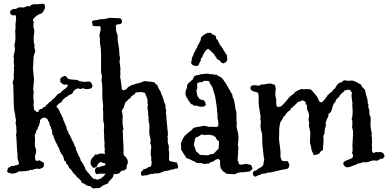

<svg xmlns="http://www.w3.org/2000/svg" viewBox="-20 -945 2147 1062"><path d="M56.6 -360.4 53.7 -462.9V-473.6L49.8 -485.4L52.7 -499Q53.7 -502.9 55.2 -506.3Q56.6 -509.8 56.6 -513.7L55.7 -527.3L57.6 -556.6L56.6 -570.3L58.6 -581.1L55.7 -600.6L57.6 -619.1L54.7 -629.9Q54.7 -637.7 59.1 -651.9Q63.5 -666 62.5 -678.7L59.6 -695.3Q59.6 -700.2 61 -703.6Q62.5 -707 64 -715.8Q65.4 -724.6 65.4 -739.7Q65.4 -754.9 64.5 -767.1Q63.5 -779.3 64.9 -782.2Q66.4 -785.2 66.4 -787.1L65.4 -808.6L67.4 -827.1Q70.3 -833 68.8 -841.8Q67.4 -850.6 68.4 -858.4Q63.5 -862.3 58.1 -860.4Q52.7 -858.4 45.4 -861.8Q38.1 -865.2 36.1 -874.5Q34.2 -883.8 43.5 -890.1Q52.7 -896.5 57.6 -895.5Q62.5 -894.5 67.4 -896Q72.3 -897.5 76.2 -900.4Q85.9 -906.2 99.6 -903.8Q113.3 -901.4 129.9 -911.1Q134.8 -912.1 136.7 -910.6Q138.7 -909.2 141.6 -909.7Q144.5 -910.2 148.4 -913.6Q152.3 -917 157.7 -919.4Q163.1 -921.9 170.4 -921.4Q177.7 -920.9 191.9 -921.9Q206.1 -922.9 213.9 -924.3Q221.7 -925.8 227.5 -918Q233.4 -893.6 210.9 -871.1Q196.3 -867.2 187.5 -861.3Q156.2 -839.8 164.1 -828.1Q166 -825.2 167 -821.3Q164.1 -811.5 165.5 -808.1Q167 -804.7 163.1 -800.8Q171.9 -779.3 169.4 -765.1Q167 -751 166 -741.2L167 -710.9Q168 -707 170.9 -698.2L169.9 -682.6Q174.8 -668 174.8 -664.1Q174.8 -660.2 171.9 -652.3Q168.9 -644.5 167 -636.2Q165 -627.9 165 -616.2Q165 -604.5 164.1 -590.8L162.1 -571.3L168 -505.9Q165 -460.9 163.1 -453.1Q166 -445.3 166 -436.5Q166 -427.7 164.6 -412.1Q163.1 -396.5 168 -385.7Q163.1 -374 168 -341.8Q168.9 -335 175.8 -331.1Q179.7 -330.1 181.2 -327.1Q182.6 -324.2 188.5 -326.2Q194.3 -325.2 193.8 -331.1Q193.4 -336.9 198.2 -337.9Q201.2 -339.8 202.6 -341.3Q204.1 -342.8 209 -341.8Q213.9 -343.8 217.3 -348.6Q220.7 -353.5 229.5 -353.5Q235.4 -362.3 235.4 -363.3Q244.1 -369.1 246.6 -372.6Q249 -376 252 -378.4Q254.9 -380.9 258.8 -383.3Q262.7 -385.7 266.6 -388.7Q273.4 -398.4 274.9 -398.4Q276.4 -398.4 280.3 -401.9Q284.2 -405.3 288.6 -411.6Q293 -418 297.9 -422.9Q302.7 -425.8 309.1 -428.7Q315.4 -431.6 320.3 -437.5Q325.2 -443.4 330.6 -447.3Q335.9 -451.2 343.8 -457Q351.6 -462.9 355.5 -471.7Q352.5 -479.5 344.7 -477.5Q336.9 -475.6 331.1 -478Q325.2 -480.5 321.3 -484.9Q317.4 -489.3 312.5 -493.2Q315.4 -500 313.5 -502.9Q311.5 -505.9 313.5 -508.8Q317.4 -519.5 340.8 -525.4Q345.7 -523.4 348.6 -518.6Q351.6 -513.7 355.5 -509.8Q370.1 -503.9 396.5 -503.9Q403.3 -502 410.2 -502Q416 -496.1 421.9 -496.1L443.4 -492.2L459 -493.2Q469.7 -494.1 476.1 -493.2Q482.4 -492.2 487.3 -482.4Q492.2 -472.7 491.2 -464.8Q488.3 -459 481.9 -456.1Q475.6 -453.1 473.1 -453.6Q470.7 -454.1 462.4 -452.1Q454.1 -450.2 449.2 -453.1Q444.3 -456.1 439.5 -456.1Q436.5 -458 433.1 -455.6Q429.7 -453.1 424.8 -452.6Q419.9 -452.1 418.9 -454.6Q418 -457 408.2 -455.1Q389.6 -452.1 378.9 -425.8Q373 -424.8 368.7 -422.4Q364.3 -419.9 359.4 -418Q352.5 -408.2 342.8 -407.2Q337.9 -401.4 331.1 -396.5Q324.2 -391.6 322.3 -381.8Q304.7 -373 293 -358.4Q293 -351.6 298.3 -347.7Q303.7 -343.8 308.1 -332.5Q312.5 -321.3 320.3 -307.6Q322.3 -299.8 326.2 -294.9Q330.1 -290 330.1 -281.2Q335 -273.4 337.9 -264.2Q340.8 -254.9 345.2 -247.6Q349.6 -240.2 348.6 -233.4Q350.6 -225.6 355 -220.2Q359.4 -214.8 359.4 -205.1Q365.2 -202.1 367.2 -194.8Q369.1 -187.5 374 -182.6Q377 -170.9 380.4 -166.5Q383.8 -162.1 388.2 -152.3Q392.6 -142.6 392.1 -141.1Q391.6 -139.6 393.1 -137.2Q394.5 -134.8 396.5 -132.8Q398.4 -130.9 399.9 -127.9Q401.4 -125 400.4 -122.1Q399.4 -119.1 400.9 -115.7Q402.3 -112.3 404.8 -107.9Q407.2 -103.5 410.6 -94.2Q414.1 -85 416 -82Q423.8 -71.3 424.8 -63.5Q425.8 -55.7 431.6 -49.8Q437.5 -43.9 441.9 -33.7Q446.3 -23.4 447.3 -23.4Q449.2 -23.4 450.7 -14.2Q452.1 -4.9 473.6 16.6Q481.4 28.3 486.3 32.7Q491.2 37.1 491.7 39.1Q492.2 41 496.1 43Q507.8 44.9 511.7 46.9Q515.6 48.8 519.5 48.8Q531.2 43.9 535.2 43Q539.1 42 543.5 37.6Q547.9 33.2 552.7 30.3Q559.6 24.4 564.9 13.7Q570.3 2.9 573.2 -1Q576.2 -4.9 576.2 -7.8Q580.1 -18.6 571.8 -29.3Q563.5 -40 560.1 -41.5Q556.6 -43 550.3 -43.9Q543.9 -44.9 539.1 -48.8Q528.3 -46.9 522.9 -38.6Q517.6 -30.3 512.7 -19.5Q506.8 -21.5 504.4 -18.6Q502 -15.6 498 -16.6Q494.1 -17.6 492.7 -20.5Q491.2 -23.4 485.4 -29.3Q479.5 -35.2 481.4 -50.8Q483.4 -66.4 493.7 -74.7Q503.9 -83 504.9 -90.8Q516.6 -87.9 522.9 -91.8Q529.3 -95.7 533.2 -95.7Q564.5 -95.7 570.3 -85.9Q576.2 -76.2 584.5 -67.4Q592.8 -58.6 597.2 -53.7Q601.6 -48.8 608.4 -44.9Q614.3 -31.2 615.2 -17.1Q616.2 -2.9 614.7 2Q613.3 6.8 610.4 14.6Q607.4 22.5 606.4 28.3Q605.5 34.2 601.6 38.6Q597.7 43 591.8 48.8Q585.9 54.7 582.5 59.1Q579.1 63.5 578.6 65.9Q578.1 68.4 576.2 70.3Q571.3 72.3 566.4 73.7Q561.5 75.2 554.7 78.6Q547.9 82 541 87.9Q534.2 93.8 529.3 95.2Q524.4 96.7 520 95.7Q515.6 94.7 511.2 95.2Q506.8 95.7 502.9 96.7Q499 97.7 495.1 96.7Q491.2 95.7 486.8 91.3Q482.4 86.9 476.6 84Q460.9 84 453.6 76.7Q446.3 69.3 433.6 67.4Q431.6 62.5 429.7 59.1Q427.7 55.7 425.8 51.8Q420.9 49.8 418.9 45.9Q417 42 413.1 39.1Q405.3 36.1 404.8 33.7Q404.3 31.2 402.3 30.3Q395.5 18.6 389.6 16.6Q378.9 2.9 374 -4.9Q369.1 -12.7 362.3 -14.6Q357.4 -34.2 346.7 -39.1Q347.7 -49.8 335.9 -56.6Q334 -70.3 327.1 -85Q319.3 -93.8 319.3 -94.7Q319.3 -95.7 315.9 -100.6Q312.5 -105.5 310.1 -115.2Q307.6 -125 299.8 -135.7Q295.9 -143.6 295.9 -145.5Q295.9 -147.5 294.9 -149.4Q290 -153.3 290 -155.3Q290 -157.2 287.1 -162.1L280.3 -178.7Q275.4 -189.5 275.9 -193.4Q276.4 -197.3 270.5 -199.2Q267.6 -213.9 268.1 -217.8Q268.6 -221.7 266.6 -227.5Q261.7 -233.4 262.7 -235.4Q263.7 -237.3 260.3 -243.7Q256.8 -250 255.4 -252.9Q253.9 -255.9 253.9 -258.8Q253.9 -261.7 252.4 -266.1Q251 -270.5 247.6 -274.9Q244.1 -279.3 244.1 -284.2Q228.5 -299.8 214.8 -292Q201.2 -284.2 201.2 -275.9Q201.2 -267.6 198.7 -261.7Q196.3 -255.9 196.8 -254.4Q197.3 -252.9 193.4 -247.1Q189.5 -241.2 189.5 -239.3Q191.4 -233.4 180.7 -222.7Q181.6 -214.8 177.7 -209.5Q173.8 -204.1 171.9 -196.3L173.8 -178.7Q173.8 -168 172.9 -156.2Q171.9 -144.5 173.8 -135.3Q175.8 -126 178.7 -120.1Q181.6 -114.3 179.7 -102.5Q172.9 -84 173.8 -75.7Q174.8 -67.4 175.8 -58.6Q187.5 -51.8 197.3 -58.6Q201.2 -55.7 204.6 -54.7Q208 -53.7 210.9 -51.3Q213.9 -48.8 217.8 -46.9Q221.7 -44.9 223.6 -42Q222.7 -33.2 222.2 -27.3Q221.7 -21.5 214.8 -16.6Q207 -14.6 206.1 -13.2Q205.1 -11.7 202.1 -10.7Q199.2 -9.8 193.8 -11.2Q188.5 -12.7 180.2 -11.7Q171.9 -10.7 163.6 -6.8Q155.3 -2.9 148.4 -5.9Q144.5 -5.9 143.1 -3.9Q141.6 -2 138.7 0Q134.8 0 132.8 -1Q130.9 -2 125.5 0.5Q120.1 2.9 118.2 2Q116.2 1 112.3 1Q108.4 1 101.6 2.9Q94.7 4.9 86.9 2Q82 3.9 77.1 7.8Q72.3 11.7 55.7 14.6Q39.1 17.6 19.5 5.9Q21.5 -7.8 23.4 -15.6Q28.3 -18.6 33.2 -20.5Q38.1 -22.5 42 -26.4Q47.9 -26.4 49.3 -27.3Q50.8 -28.3 55.7 -26.4Q62.5 -31.2 71.3 -31.7Q80.1 -32.2 85 -40Q83 -50.8 79.1 -62Q75.2 -73.2 77.1 -88.9Q73.2 -120.1 72.3 -154.8Q71.3 -189.5 68.4 -200.2Q72.3 -211.9 71.3 -216.3Q70.3 -220.7 70.3 -232.4V-243.2L66.4 -262.7Q65.4 -265.6 66.9 -269.5Q68.4 -273.4 68.4 -278.8Q68.4 -284.2 65.9 -293Q63.5 -301.8 64.5 -303.7Q65.4 -305.7 61 -323.2Q56.6 -340.8 56.6 -360.4Z M717.8 -476.6 741.2 -484.4Q751 -484.4 759.8 -488.8Q768.6 -493.2 771.5 -494.1L783.2 -496.1L799.8 -494.1Q810.5 -493.2 817.4 -492.7Q824.2 -492.2 830.1 -490.2Q835.9 -488.3 837.9 -484.9Q839.8 -481.4 843.3 -479Q846.7 -476.6 848.1 -475.6Q849.6 -474.6 851.6 -470.7Q853.5 -466.8 854.5 -463.4Q855.5 -460 858.9 -453.1Q862.3 -446.3 863.8 -446.3Q865.2 -446.3 868.2 -437Q871.1 -427.7 875.5 -418Q879.9 -408.2 882.8 -399.9Q885.7 -391.6 886.7 -385.7Q887.7 -379.9 889.6 -376Q891.6 -372.1 893.6 -368.7Q895.5 -365.2 895.5 -363.3V-345.7L899.4 -335L897.5 -317.4L900.4 -302.7V-290Q902.3 -277.3 903.3 -263.2Q904.3 -249 905.8 -234.4Q907.2 -219.7 908.7 -209.5Q910.2 -199.2 906.2 -188.5Q909.2 -178.7 908.2 -169.9Q907.2 -161.1 908.7 -154.3Q910.2 -147.5 912.1 -142.6Q914.1 -137.7 914.1 -133.8L913.1 -117.2L916 -97.7Q916 -88.9 915 -78.6Q914.1 -68.4 916 -56.6Q924.8 -51.8 936 -50.3Q947.3 -48.8 958 -45.9Q960 -39.1 963.4 -31.7Q966.8 -24.4 963.9 -17.6Q963.9 -12.7 959 -12.7Q954.1 -12.7 949.7 -12.2Q945.3 -11.7 942.9 -9.8Q940.4 -7.8 937.5 -6.8H923.8Q916 -1 908.2 -1Q900.4 -1 894 0.5Q887.7 2 883.8 3.9Q861.3 13.7 857.4 13.7H846.7Q834 13.7 831.5 15.1Q829.1 16.6 825.7 17.1Q822.3 17.6 818.8 17.1Q815.4 16.6 810.5 18.1Q805.7 19.5 799.8 22Q793.9 24.4 784.7 24.9Q775.4 25.4 770 26.9Q764.6 28.3 759.8 21.5Q757.8 2 769.5 -2Q773.4 -2.9 771.5 -8.8Q785.2 -8.8 793.5 -15.6Q801.8 -22.5 815.4 -24.4Q820.3 -42 817.9 -52.7Q815.4 -63.5 816.4 -66.9Q817.4 -70.3 817.4 -72.3L813.5 -88.9Q813.5 -105.5 815.9 -123Q818.4 -140.6 810.5 -154.3Q815.4 -166 811.5 -179.7Q807.6 -193.4 806.2 -203.1Q804.7 -212.9 806.2 -230.5Q807.6 -248 805.7 -259.3Q803.7 -270.5 802.2 -274.9Q800.8 -279.3 801.8 -286.1Q802.7 -293 800.3 -305.7Q797.9 -318.4 799.3 -320.3Q800.8 -322.3 799.8 -324.2L796.9 -336.9Q795.9 -344.7 795.9 -352.1Q795.9 -359.4 797.4 -365.2Q798.8 -371.1 796.4 -372.6Q793.9 -374 795.9 -382.8Q797.9 -391.6 792 -405.8Q786.1 -419.9 781.2 -431.6Q762.7 -437.5 751.5 -435.5Q740.2 -433.6 731.4 -433.6Q728.5 -431.6 727.1 -427.7Q725.6 -423.8 722.7 -421.9Q714.8 -418 710 -415Q705.1 -412.1 701.2 -402.3Q692.4 -398.4 686.5 -391.1Q680.7 -383.8 672.9 -377.9Q664.1 -346.7 659.7 -342.3Q655.3 -337.9 654.3 -333.5Q653.3 -329.1 655.3 -323.2Q657.2 -317.4 658.2 -308.6Q659.2 -299.8 658.2 -290Q657.2 -280.3 658.2 -263.2Q659.2 -246.1 661.6 -236.8Q664.1 -227.5 660.6 -225.6Q657.2 -223.6 658.7 -216.8Q660.2 -210 660.2 -203.1V-185.5Q660.2 -180.7 663.1 -133.8V-100.6Q663.1 -85.9 668.9 -82.5Q674.8 -79.1 678.2 -72.8Q681.6 -66.4 683.6 -64Q685.5 -61.5 687 -52.2Q688.5 -43 683.6 -34.7Q678.7 -26.4 680.7 -13.7Q674.8 -8.8 669.4 -4.4Q664.1 0 653.3 -1Q648.4 2 637.7 15.6Q632.8 13.7 629.4 16.1Q626 18.6 620.1 18.6Q614.3 18.6 609.9 15.1Q605.5 11.7 599.6 10.3Q593.8 8.8 589.8 10.7Q585.9 12.7 574.7 14.6Q563.5 16.6 544.9 15.6Q526.4 14.6 513.7 18.6Q504.9 9.8 505.4 -2.4Q505.9 -14.6 516.6 -19.5Q518.6 -21.5 521.5 -20Q524.4 -18.6 533.2 -22.5Q542 -26.4 549.8 -27.3Q557.6 -28.3 562.5 -33.2Q565.4 -40 565.4 -48.8L564.5 -80.1Q559.6 -90.8 559.6 -97.2Q559.6 -103.5 558.6 -108.4Q560.5 -119.1 559.1 -125.5Q557.6 -131.8 557.6 -136.7L558.6 -156.2L555.7 -179.7Q555.7 -188.5 556.2 -196.3Q556.6 -204.1 555.2 -214.8Q553.7 -225.6 554.7 -227.1Q555.7 -228.5 555.7 -234.4V-249Q555.7 -257.8 553.7 -265.6L550.8 -279.3V-326.2Q548.8 -335.9 548.8 -342.8L550.8 -358.4Q544.9 -401.4 545.9 -426.3Q546.9 -451.2 544.9 -472.7V-483.4Q540 -498 542 -504.9Q543.9 -511.7 543.9 -519.5L539.1 -551.8V-642.6L537.1 -681.6L534.2 -697.3Q532.2 -707 532.7 -720.7Q533.2 -734.4 531.7 -737.8Q530.3 -741.2 530.3 -749.5Q530.3 -757.8 534.7 -772Q539.1 -786.1 534.2 -799.8Q526.4 -800.8 514.2 -799.8Q502 -798.8 492.2 -803.7Q492.2 -811.5 490.2 -816.9Q488.3 -822.3 490.2 -828.1Q495.1 -833 502 -832.5Q508.8 -832 525.4 -836.4Q542 -840.8 545.9 -839.4Q549.8 -837.9 556.6 -839.4Q563.5 -840.8 572.8 -843.3Q582 -845.7 592.8 -846.7Q606.4 -844.7 615.2 -845.2Q624 -845.7 630.9 -844.7Q637.7 -843.8 641.6 -843.8Q645.5 -843.8 649.4 -840.8Q658.2 -826.2 653.3 -818.4Q648.4 -810.5 637.7 -811Q627 -811.5 621.1 -804.7Q620.1 -800.8 620.6 -796.9Q621.1 -793 621.6 -788.6Q622.1 -784.2 622.1 -779.3Q622.1 -774.4 623.5 -769Q625 -763.7 627.4 -758.8Q629.9 -753.9 630.9 -748.5Q631.8 -743.2 630.9 -736.8Q629.9 -730.5 630.9 -721.7Q631.8 -712.9 634.3 -701.2Q636.7 -689.5 638.2 -678.2Q639.6 -667 640.1 -651.4Q640.6 -635.7 644.5 -623Q639.6 -608.4 642.6 -592.8Q645.5 -577.1 646.5 -558.6L644.5 -547.9L646.5 -537.1Q644.5 -527.3 644.5 -519.5L647.5 -504.9Q648.4 -500 648.4 -496.1L653.3 -457Q653.3 -448.2 661.1 -445.3Q667 -447.3 670.9 -448.2Q674.8 -449.2 678.7 -452.1Q682.6 -455.1 685.1 -459Q687.5 -462.9 692.9 -465.8Q698.2 -468.8 702.1 -470.7Q710.9 -476.6 717.8 -476.6Z M1278.3 18.6 1236.3 16.6Q1232.4 16.6 1224.6 9.8Q1216.8 2.9 1213.9 3.9L1201.2 -14.6Q1197.3 -26.4 1197.3 -37.1V-57.6Q1192.4 -60.5 1189.5 -66.4Q1170.9 -62.5 1166.5 -57.6Q1162.1 -52.7 1159.2 -50.8Q1144.5 -50.8 1131.8 -38.1Q1127 -42 1121.1 -39.6Q1115.2 -37.1 1108.9 -38.1Q1102.5 -39.1 1099.6 -40.5Q1096.7 -42 1091.8 -43.9Q1085.9 -42 1081.1 -43Q1076.2 -43.9 1068.4 -43Q1062.5 -49.8 1042 -57.6Q1028.3 -66.4 1011.7 -70.3Q992.2 -99.6 980.5 -120.1Q983.4 -128.9 981.4 -138.7Q978.5 -155.3 988.3 -169.9Q995.1 -187.5 1006.3 -197.8Q1017.6 -208 1022.5 -212.4Q1027.3 -216.8 1033.2 -220.2Q1039.1 -223.6 1044.4 -231Q1049.8 -238.3 1058.1 -240.2Q1066.4 -242.2 1073.2 -242.7Q1080.1 -243.2 1088.9 -245.1Q1097.7 -247.1 1100.6 -248Q1111.3 -252 1133.8 -243.2Q1146.5 -245.1 1156.7 -243.7Q1167 -242.2 1180.7 -243.2Q1188.5 -248 1188 -253.9Q1187.5 -259.8 1187.5 -267.6Q1187.5 -275.4 1186.5 -279.3L1182.6 -292Q1184.6 -318.4 1179.7 -330.1Q1181.6 -338.9 1180.7 -339.8Q1179.7 -340.8 1179.7 -344.2Q1179.7 -347.7 1178.7 -354.5Q1177.7 -361.3 1176.3 -370.1Q1174.8 -378.9 1172.4 -396Q1169.9 -413.1 1167 -422.4Q1164.1 -431.6 1162.6 -436.5Q1161.1 -441.4 1159.2 -446.3Q1157.2 -451.2 1156.7 -455.6Q1156.2 -460 1152.8 -465.8Q1149.4 -471.7 1147.5 -475.1Q1145.5 -478.5 1141.6 -481.4Q1139.6 -484.4 1139.2 -489.3Q1138.7 -494.1 1135.7 -496.1Q1125 -498 1114.7 -498Q1104.5 -498 1099.6 -491.2Q1081.1 -491.2 1073.2 -486.3Q1068.4 -479.5 1070.3 -472.7Q1072.3 -465.8 1071.3 -460.4Q1070.3 -455.1 1068.8 -451.2Q1067.4 -447.3 1066.4 -443.4Q1069.3 -433.6 1068.8 -427.7Q1068.4 -421.9 1073.7 -412.1Q1079.1 -402.3 1082 -399.4Q1085 -396.5 1090.3 -394.5Q1095.7 -392.6 1099.1 -392.6Q1102.5 -392.6 1109.4 -387.7Q1116.2 -382.8 1118.2 -364.3Q1112.3 -354.5 1095.7 -354.5Q1079.1 -354.5 1069.3 -361.3Q1065.4 -361.3 1063.5 -359.9Q1061.5 -358.4 1056.2 -359.9Q1050.8 -361.3 1047.4 -365.2Q1043.9 -369.1 1036.1 -369.1Q1034.2 -376 1029.8 -380.4Q1025.4 -384.8 1021.5 -389.6Q1018.6 -399.4 1017.1 -399.4Q1015.6 -399.4 1015.6 -400.4Q1002.9 -418.9 1006.8 -438.5Q1006.8 -442.4 1008.8 -446.8Q1010.7 -451.2 1012.7 -456.5Q1014.6 -461.9 1014.6 -467.3Q1014.6 -472.7 1016.6 -477.1Q1018.6 -481.4 1022 -484.4Q1025.4 -487.3 1029.3 -490.7Q1033.2 -494.1 1036.6 -497.6Q1040 -501 1044.9 -502.9Q1046.9 -507.8 1049.3 -512.2Q1051.8 -516.6 1053.7 -522.5Q1057.6 -524.4 1060.5 -525.4Q1063.5 -526.4 1065.4 -529.3Q1074.2 -528.3 1083 -531.7Q1091.8 -535.2 1100.1 -535.2Q1108.4 -535.2 1114.3 -537.1H1127.9Q1134.8 -537.1 1140.6 -535.2Q1146.5 -533.2 1154.3 -535.2Q1159.2 -534.2 1164.6 -532.2Q1169.9 -530.3 1175.8 -533.2Q1180.7 -527.3 1193.8 -522Q1207 -516.6 1214.4 -504.9Q1221.7 -493.2 1225.6 -488.8Q1229.5 -484.4 1232.4 -478Q1235.4 -471.7 1238.8 -466.3Q1242.2 -460.9 1245.1 -455.6Q1248 -450.2 1252 -444.3Q1255.9 -438.5 1258.3 -432.6Q1260.7 -426.8 1265.6 -422.9Q1262.7 -412.1 1272.5 -397.5Q1273.4 -393.6 1273.9 -390.6Q1274.4 -387.7 1276.4 -381.3Q1278.3 -375 1279.3 -363.8Q1280.3 -352.5 1281.7 -345.2Q1283.2 -337.9 1284.7 -335Q1286.1 -332 1287.1 -326.2Q1288.1 -320.3 1287.6 -311Q1287.1 -301.8 1288.1 -295.4Q1289.1 -289.1 1288.1 -286.1Q1287.1 -283.2 1287.1 -279.3L1290 -265.6Q1290 -259.8 1289.1 -253.9Q1288.1 -248 1289.1 -241.2Q1290 -234.4 1293 -224.1Q1295.9 -213.9 1297.4 -204.6Q1298.8 -195.3 1298.8 -188.5V-175.8Q1298.8 -169.9 1295.9 -140.6L1298.8 -127.9Q1296.9 -117.2 1296.9 -90.8L1294.9 -79.1Q1296.9 -75.2 1295.4 -71.3Q1293.9 -67.4 1293.9 -61.5Q1293.9 -55.7 1298.3 -50.8Q1302.7 -45.9 1298.8 -38.1Q1312.5 -32.2 1320.3 -35.2Q1336.9 -40 1348.1 -37.1Q1359.4 -34.2 1363.8 -33.2Q1368.2 -32.2 1370.1 -30.3Q1375 -18.6 1376.5 -14.2Q1377.9 -9.8 1371.1 -5.9Q1364.3 -2 1363.3 2.9Q1336.9 7.8 1317.4 7.8Q1297.9 7.8 1278.3 18.6ZM1107.4 -198.2 1096.7 -202.1Q1080.1 -189.5 1063.5 -184.6Q1058.6 -179.7 1057.6 -171.9Q1056.6 -164.1 1054.2 -153.3Q1051.8 -142.6 1052.7 -139.6Q1058.6 -128.9 1058.6 -126Q1058.6 -123 1062 -116.2Q1065.4 -109.4 1066.4 -105.5Q1074.2 -101.6 1078.6 -95.7Q1083 -89.8 1089.4 -87.9Q1095.7 -85.9 1100.6 -87.9Q1105.5 -89.8 1109.4 -85.9Q1113.3 -86.9 1120.6 -86.4Q1127.9 -85.9 1134.8 -86.9Q1140.6 -92.8 1148.4 -92.3Q1156.2 -91.8 1162.1 -95.7Q1175.8 -108.4 1178.2 -112.3Q1180.7 -116.2 1188.5 -120.1Q1191.4 -144.5 1191.4 -162.1Q1185.5 -168.9 1180.2 -172.9Q1174.8 -176.8 1172.9 -186.5Q1168.9 -189.5 1165 -190.9Q1161.1 -192.4 1159.2 -196.3Q1154.3 -196.3 1153.8 -195.8Q1153.3 -195.3 1146.5 -198.2Q1139.6 -201.2 1107.4 -198.2ZM1172.9 -746.1Q1172.9 -743.2 1174.3 -740.7Q1175.8 -738.3 1174.8 -733.4Q1176.8 -728.5 1184.6 -722.7Q1193.4 -696.3 1212.9 -676.8Q1212.9 -671.9 1215.8 -668.5Q1218.8 -665 1221.2 -661.1Q1223.6 -657.2 1227.1 -650.9Q1230.5 -644.5 1235.4 -639.6Q1234.4 -631.8 1236.3 -625.5Q1238.3 -619.1 1236.3 -612.3Q1234.4 -605.5 1227.5 -600.1Q1220.7 -594.7 1214.8 -594.7Q1207 -594.7 1198.2 -606Q1189.5 -617.2 1179.7 -617.2Q1179.7 -623 1175.8 -627.9Q1167 -635.7 1167 -642.6Q1158.2 -650.4 1150.4 -658.7Q1142.6 -667 1131.8 -674.8Q1121.1 -674.8 1104.5 -643.6Q1100.6 -635.7 1099.1 -630.4Q1097.7 -625 1090.8 -622.1V-609.4Q1085.9 -603.5 1083 -596.2Q1080.1 -588.9 1076.2 -582Q1053.7 -576.2 1039.1 -590.8Q1037.1 -597.7 1037.1 -601.6Q1042 -614.3 1041 -617.2Q1040 -620.1 1041.5 -624.5Q1043 -628.9 1046.4 -635.3Q1049.8 -641.6 1052.7 -649.9Q1055.7 -658.2 1059.6 -663.1Q1063.5 -668 1062.5 -672.9Q1066.4 -672.9 1066.4 -676.3Q1066.4 -679.7 1070.3 -680.7Q1070.3 -689.5 1077.1 -699.2Q1084 -709 1087.4 -717.3Q1090.8 -725.6 1090.8 -730Q1090.8 -734.4 1092.8 -739.3Q1102.5 -748 1105.5 -750Q1108.4 -752 1113.3 -755.9Q1124 -760.7 1129.9 -763.7Q1135.7 -761.7 1137.7 -763.2Q1139.6 -764.6 1144.5 -763.7Q1153.3 -755.9 1155.8 -755.9Q1158.2 -755.9 1157.2 -752Q1163.1 -752.9 1166 -750.5Q1168.9 -748 1172.9 -746.1Z M1797.9 -316.4 1794.9 -296.9Q1789.1 -291 1786.6 -281.2Q1784.2 -271.5 1780.3 -261.7Q1785.2 -253.9 1780.8 -244.1Q1776.4 -234.4 1775.9 -222.7Q1775.4 -210.9 1774.9 -207Q1774.4 -203.1 1767.6 -193.4Q1771.5 -178.7 1769 -156.2Q1766.6 -133.8 1766.6 -118.2Q1765.6 -113.3 1761.7 -112.3Q1757.8 -111.3 1755.4 -108.9Q1752.9 -106.4 1749 -99.6Q1743.2 -89.8 1715.8 -86.9L1706.1 -108.4Q1704.1 -111.3 1702.6 -120.1Q1701.2 -128.9 1700.2 -134.3Q1699.2 -139.6 1696.8 -146.5Q1694.3 -153.3 1694.3 -163.1Q1694.3 -172.9 1695.8 -192.4Q1697.3 -211.9 1695.3 -219.7Q1693.4 -227.5 1691.9 -235.4Q1690.4 -243.2 1688.5 -247.1L1690.4 -264.6Q1685.5 -278.3 1687.5 -288.6Q1689.5 -298.8 1689.5 -308.1Q1689.5 -317.4 1683.6 -329.1Q1677.7 -340.8 1677.7 -344.7V-362.3Q1675.8 -369.1 1672.4 -367.7Q1668.9 -366.2 1670.9 -372.6Q1672.9 -378.9 1669.4 -379.4Q1666 -379.9 1666 -384.8Q1653.3 -391.6 1649.9 -389.6Q1646.5 -387.7 1644.5 -385.7Q1630.9 -383.8 1625.5 -378.4Q1620.1 -373 1616.7 -369.1Q1613.3 -365.2 1608.9 -361.8Q1604.5 -358.4 1601.1 -354.5Q1597.7 -350.6 1593.3 -348.6Q1588.9 -346.7 1587.9 -342.3Q1586.9 -337.9 1585 -335Q1578.1 -332 1570.8 -325.2Q1563.5 -318.4 1561 -313.5Q1558.6 -308.6 1555.2 -305.2Q1551.8 -301.8 1549.3 -300.3Q1546.9 -298.8 1543.9 -290.5Q1541 -282.2 1530.3 -268.6L1524.4 -234.4V-206.1Q1523.4 -201.2 1523.4 -189.5V-172.9L1529.3 -127.9Q1533.2 -98.6 1531.2 -76.2Q1534.2 -71.3 1535.6 -64.5Q1537.1 -57.6 1542.5 -55.2Q1547.9 -52.7 1556.6 -53.7Q1565.4 -54.7 1572.3 -52.7Q1583 -34.2 1579.1 -23.9Q1575.2 -13.7 1567.9 -11.2Q1560.5 -8.8 1546.4 -6.8Q1532.2 -4.9 1512.2 0.5Q1492.2 5.9 1481 7.8Q1469.7 9.8 1466.3 9.3Q1462.9 8.8 1460.9 8.8Q1452.1 14.6 1447.3 14.6Q1426.8 14.6 1419.9 21.5Q1404.3 25.4 1399.9 28.8Q1395.5 32.2 1391.6 32.2Q1387.7 32.2 1383.3 27.3Q1378.9 22.5 1378.4 16.6Q1377.9 10.7 1380.4 8.8Q1382.8 6.8 1382.8 2Q1384.8 -1 1388.7 -0.5Q1392.6 0 1395.5 -1.5Q1398.4 -2.9 1399.9 -4.9Q1401.4 -6.8 1409.2 -12.2Q1417 -17.6 1420.4 -18.6Q1423.8 -19.5 1427.2 -22Q1430.7 -24.4 1438.5 -37.1Q1435.5 -42 1439.5 -51.8Q1443.4 -61.5 1440.9 -69.3Q1438.5 -77.1 1438 -84Q1437.5 -90.8 1435.5 -106.4L1431.6 -146.5Q1430.7 -154.3 1430.7 -170.4Q1430.7 -186.5 1430.2 -196.3Q1429.7 -206.1 1425.3 -219.7Q1420.9 -233.4 1420.9 -247.1L1422.9 -273.4L1419.9 -286.1Q1419.9 -290 1420.9 -293.5Q1421.9 -296.9 1420.4 -307.1Q1418.9 -317.4 1415 -340.3Q1411.1 -363.3 1410.2 -379.9L1411.1 -406.2Q1411.1 -424.8 1406.2 -431.6Q1402.3 -434.6 1393.6 -436.5Q1366.2 -442.4 1365.2 -455.1Q1364.3 -460 1369.1 -469.7Q1385.7 -477.5 1409.2 -470.7Q1413.1 -470.7 1416.5 -473.1Q1419.9 -475.6 1424.3 -477.1Q1428.7 -478.5 1434.6 -478Q1440.4 -477.5 1454.1 -480.5Q1467.8 -483.4 1475.1 -482.9Q1482.4 -482.4 1488.8 -479Q1495.1 -475.6 1500 -476.6Q1506.8 -457 1504.9 -449.2Q1502 -436.5 1502.9 -419.9Q1503.9 -403.3 1507.8 -399.4V-376Q1507.8 -361.3 1510.7 -356.4Q1516.6 -352.5 1522.5 -353.5L1536.1 -357.4Q1540 -361.3 1543.5 -365.2Q1546.9 -369.1 1550.8 -372.6Q1554.7 -376 1559.6 -382.3Q1564.5 -388.7 1569.3 -393.6Q1575.2 -402.3 1580.1 -406.7Q1585 -411.1 1589.8 -416Q1604.5 -424.8 1607.9 -430.2Q1611.3 -435.5 1615.7 -438.5Q1620.1 -441.4 1624 -442.9Q1627.9 -444.3 1638.2 -449.2Q1648.4 -454.1 1652.3 -452.6Q1656.2 -451.2 1662.1 -451.2Q1697.3 -455.1 1704.1 -445.3Q1711.9 -437.5 1718.3 -429.2Q1724.6 -420.9 1728.5 -417Q1732.4 -413.1 1737.3 -403.3Q1742.2 -393.6 1745.1 -386.7Q1748 -379.9 1758.8 -378.9Q1762.7 -379.9 1764.6 -383.3Q1766.6 -386.7 1772.9 -391.6Q1779.3 -396.5 1777.8 -397.5Q1776.4 -398.4 1783.7 -405.8Q1791 -413.1 1793 -420.9Q1796.9 -420.9 1799.3 -424.3Q1801.8 -427.7 1804.7 -430.7Q1807.6 -433.6 1810.1 -434.1Q1812.5 -434.6 1815.9 -438Q1819.3 -441.4 1822.8 -447.3Q1826.2 -453.1 1833 -455.1Q1839.8 -470.7 1848.1 -479.5Q1856.4 -488.3 1860.8 -488.3Q1865.2 -488.3 1869.1 -490.2Q1876 -498 1883.8 -501L1904.3 -498Q1914.1 -498 1920.4 -499Q1926.8 -500 1933.1 -498.5Q1939.5 -497.1 1943.8 -494.1Q1948.2 -491.2 1953.1 -492.2Q1956.1 -485.4 1963.9 -483.4Q1971.7 -481.4 1976.6 -476.6Q1982.4 -462.9 1989.7 -457.5Q1997.1 -452.1 1999 -445.8Q2001 -439.5 2002 -434.1Q2002.9 -428.7 2003.9 -423.3Q2004.9 -418 2006.8 -413.1Q2008.8 -408.2 2010.3 -404.3Q2011.7 -400.4 2011.7 -397Q2011.7 -393.6 2013.2 -386.7Q2014.6 -379.9 2014.2 -378.4Q2013.7 -377 2013.7 -375Q2019.5 -367.2 2017.6 -361.3Q2015.6 -355.5 2017.6 -349.6Q2019.5 -343.8 2021 -341.8Q2022.5 -339.8 2022.9 -332Q2023.4 -324.2 2023.4 -321.3Q2021.5 -311.5 2029.3 -299.8Q2031.2 -284.2 2029.8 -268.1Q2028.3 -252 2030.8 -239.3Q2033.2 -226.6 2032.2 -225.6Q2031.2 -224.6 2033.7 -219.7Q2036.1 -214.8 2036.1 -211.9L2035.2 -199.2Q2035.2 -184.6 2038.1 -178.7Q2038.1 -175.8 2037.1 -172.9Q2036.1 -169.9 2037.6 -162.6Q2039.1 -155.3 2037.6 -152.3Q2036.1 -149.4 2036.1 -147Q2036.1 -144.5 2037.6 -136.7Q2039.1 -128.9 2037.6 -120.6Q2036.1 -112.3 2037.6 -109.4Q2039.1 -106.4 2041 -104.5Q2043 -102.5 2043.9 -98.6Q2047.9 -98.6 2051.3 -100.6Q2054.7 -102.5 2058.1 -104Q2061.5 -105.5 2064.5 -104Q2067.4 -102.5 2071.3 -102.5Q2075.2 -102.5 2076.7 -104Q2078.1 -105.5 2086.9 -103.5Q2095.7 -101.6 2100.1 -97.2Q2104.5 -92.8 2107.4 -80.1Q2102.5 -75.2 2099.1 -69.8Q2095.7 -64.5 2085.9 -67.4Q2082 -65.4 2077.6 -62Q2073.2 -58.6 2068.8 -57.1Q2064.5 -55.7 2061 -56.6Q2057.6 -57.6 2046.9 -57.6Q2036.1 -57.6 2024.4 -51.8Q2012.7 -45.9 1985.4 -47.9Q1971.7 -40 1960 -41Q1951.2 -34.2 1941.9 -31.7Q1932.6 -29.3 1922.4 -24.4Q1912.1 -19.5 1895.5 -19.5Q1884.8 -25.4 1879.9 -35.6Q1875 -45.9 1888.7 -54.7Q1898.4 -57.6 1906.2 -61.5Q1914.1 -65.4 1921.9 -67.9Q1929.7 -70.3 1932.1 -79.6Q1934.6 -88.9 1926.8 -98.6Q1931.6 -108.4 1930.2 -124Q1928.7 -139.6 1929.7 -150.4Q1929.7 -161.1 1931.6 -181.6Q1935.5 -222.7 1927.7 -238.3L1928.7 -255.9Q1928.7 -263.7 1929.2 -271.5Q1929.7 -279.3 1924.8 -286.1Q1932.6 -301.8 1929.7 -351.6L1927.7 -362.3Q1927.7 -365.2 1929.2 -368.2Q1930.7 -371.1 1928.7 -379.4Q1926.8 -387.7 1926.8 -391.1Q1926.8 -394.5 1924.8 -408.7Q1922.9 -422.9 1927.7 -431.6Q1918 -442.4 1918.5 -443.8Q1918.9 -445.3 1916 -447.3Q1904.3 -450.2 1898.9 -447.8Q1893.6 -445.3 1886.7 -444.3Q1881.8 -445.3 1882.3 -439.9Q1882.8 -434.6 1877 -435.5Q1875 -433.6 1871.1 -429.2Q1867.2 -424.8 1864.3 -422.9Q1861.3 -420.9 1858.9 -415.5Q1856.4 -410.2 1851.6 -405.3Q1846.7 -400.4 1841.3 -396Q1835.9 -391.6 1835 -380.9Q1824.2 -374 1819.8 -355.5Q1815.4 -336.9 1811 -328.1Q1806.6 -319.3 1797.9 -316.4Z"/></svg>

Font: Mountains of Christmas
Style: Bold
Weight: 700
Designer: Crystal Kluge
Foundry: Font Diner, Inc DBA Tart Workshop
Version: Version 1.002